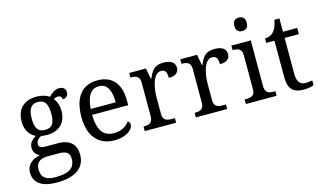

<svg xmlns="http://www.w3.org/2000/svg" viewBox="-108 -1115 2903 1710"><g transform="rotate(-15 1343.5 -260.0)"><path d="M231 240C412 240 496 168 496 53C496 -33 450 -96 331 -96H218C166 -96 156 -110 156 -134C156 -164 177 -184 203 -197C216 -194 240 -192 256 -192C377 -192 436 -265 436 -364C436 -421 420 -457 397 -485C410 -493 423 -497 440 -497C467 -497 473 -478 473 -463C510 -463 526 -487 526 -515C526 -543 507 -567 467 -567C423 -567 389 -534 370 -513C351 -530 304 -546 256 -546C130 -546 68 -476 68 -361C68 -294 101 -234 158 -210C113 -183 93 -156 93 -116C93 -73 121 -46 148 -34C82 -22 23 16 23 94C23 186 92 240 231 240ZM253 -240C189 -240 162 -279 162 -364C162 -453 188 -497 252 -497C317 -497 342 -455 342 -365C342 -278 318 -240 253 -240ZM233 191C131 191 104 147 104 88C104 9 158 -7 214 -7H312C378 -7 414 9 414 70C414 140 376 191 233 191Z M825 10C944 10 1001 -49 1001 -89C1001 -106 991 -119 982 -123C958 -87 908 -53 839 -53C743 -53 693 -115 690 -261H1023V-307C1023 -465 944 -546 815 -546C673 -546 593 -451 593 -264C593 -91 680 10 825 10ZM922 -315H692C699 -430 739 -492 813 -492C893 -492 922 -421 922 -315Z M1106 0H1395V-42H1367C1323 -42 1285 -50 1285 -109V-266C1285 -343 1308 -480 1383 -480C1422 -480 1436 -457 1436 -402C1503 -402 1529 -431 1529 -473C1529 -519 1494 -546 1421 -546C1333 -546 1310 -497 1284 -437H1279L1260 -536H1106V-494H1109C1153 -494 1191 -485 1191 -426V-114C1191 -51 1154 -42 1109 -42H1106Z M1577 0H1866V-42H1838C1794 -42 1756 -50 1756 -109V-266C1756 -343 1779 -480 1854 -480C1893 -480 1907 -457 1907 -402C1974 -402 2000 -431 2000 -473C2000 -519 1965 -546 1892 -546C1804 -546 1781 -497 1755 -437H1750L1731 -536H1577V-494H1580C1624 -494 1662 -485 1662 -426V-114C1662 -51 1625 -42 1580 -42H1577Z M2176 -636C2207 -636 2233 -652 2233 -698C2233 -745 2207 -760 2176 -760C2144 -760 2119 -745 2119 -698C2119 -652 2144 -636 2176 -636ZM2038 0H2322V-42H2309C2264 -42 2227 -51 2227 -114V-536H2048V-494H2051C2095 -494 2133 -485 2133 -426V-109C2133 -50 2095 -42 2051 -42H2038Z M2575 10C2607 10 2647 2 2664 -6V-50C2643 -46 2624 -43 2600 -43C2554 -43 2524 -74 2524 -142V-479H2655V-536H2524V-659H2478C2468 -608 2455 -575 2432 -551C2410 -528 2378 -519 2354 -519V-479H2430V-145C2430 -30 2474 10 2575 10Z"/></g></svg>

Font: Noto Nastaliq Urdu
Style: Regular
Weight: 400
Designer: Monotype Design Team (Patrick Giasson: type design, Kamal Mansour: OpenType code, Glenda Bellarosa). Updated by Simon Co
Foundry: Monotype Imaging Inc., Simon Cozens
Version: Version 3.009